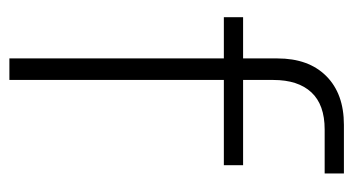

<svg xmlns="http://www.w3.org/2000/svg" viewBox="-196 -574 770 419"><g transform="rotate(90 189.5 -365.0)"><path d="M108 0V-468H18V-510H108V-585Q108 -653 146.5 -691.5Q185 -730 253 -730H359V-688H263Q209 -688 182 -659Q155 -630 155 -576V-510H341V-468H155V0Z"/></g></svg>

Font: MuseoModerno Thin ExtraLight
Style: Regular
Weight: 250
Version: Version 1.002